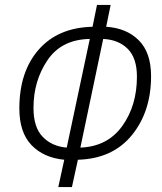

<svg xmlns="http://www.w3.org/2000/svg" viewBox="-20 -744 654 774"><path d="M215 10H270L294 -100Q434 -104 511.5 -199Q589 -294 589 -437Q589 -532 539.5 -581.5Q490 -631 408 -636L426 -724H371L353 -636Q214 -633 136 -544Q58 -455 58 -307Q58 -210 107 -159Q156 -108 239 -100ZM304 -149 396 -587Q458 -584 495 -547Q532 -510 532 -435Q532 -318 472.5 -235.5Q413 -153 304 -149ZM249 -149Q189 -154 152 -192.5Q115 -231 115 -309Q115 -418 171.5 -501.5Q228 -585 342 -587Z"/></svg>

Font: Noto Sans Display SemiCondensed Light
Style: Italic
Weight: 300
Width: 4
Italic angle: -12°
Designer: Monotype Design Team
Foundry: Monotype Imaging Inc.
Version: Version 1.900